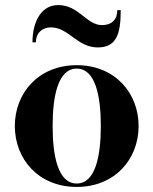

<svg xmlns="http://www.w3.org/2000/svg" viewBox="-20 -727 604 757"><path d="M181 -619C250 -619 285 -540 365 -540C439 -540 456 -592.5 456 -687H442.5C442.5 -650 420.5 -628 382.5 -628C320.5 -628 292 -707 209 -707C145 -707 108 -645 108 -560H121.5C121.5 -597 146.5 -619 181 -619ZM38.5 -230C38.5 -100 131.5 10 282.5 10C433.5 10 526.5 -100 526.5 -230C526.5 -360 433.5 -470 282.5 -470C131.5 -470 38.5 -360 38.5 -230ZM187.5 -230C187.5 -349 209 -456.5 282.5 -456.5C356 -456.5 377.5 -349 377.5 -230C377.5 -111 356 -3.5 282.5 -3.5C209 -3.5 187.5 -111 187.5 -230Z"/></svg>

Font: Bodoni* 16pt
Style: Bold
Weight: 700
Version: Version 2.3